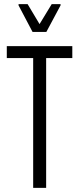

<svg xmlns="http://www.w3.org/2000/svg" viewBox="-20 -912 384 932"><path d="M141 0V-630H13V-688H331V-630H204V0ZM138 -757 70 -886V-892H114L172 -795L231 -892H274V-886L205 -757Z"/></svg>

Font: Saira ExtraCondensed
Style: Regular
Weight: 400
Width: 2
Designer: Hector Gatti with collaboration of the Omnibus-Type team
Foundry: Omnibus-Type
Version: Version 1.101